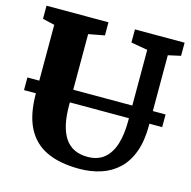

<svg xmlns="http://www.w3.org/2000/svg" viewBox="-109 -851 962 967"><g transform="rotate(15 372.0 -367.5)"><path d="M387 8Q285 8 216.5 -24.2Q148 -56.5 113.2 -125Q78.5 -193.5 78.5 -302V-660L16 -674.5V-743H339V-674.5L255.5 -659V-287.5Q255.5 -232.5 264.8 -190.2Q274 -148 293.2 -119Q312.5 -90 342 -75.5Q371.5 -61 411.5 -61Q466 -61 499.5 -89.8Q533 -118.5 548.2 -169Q563.5 -219.5 563.5 -286V-659.5L477 -674.5V-743H736V-674.5L670.5 -660V-295Q670.5 -213.5 649.5 -156Q628.5 -98.5 590 -62.2Q551.5 -26 499.8 -9Q448 8 387 8ZM737 -369V-303H16.5V-369Z"/></g></svg>

Font: Merriweather 20pt Black
Style: Regular
Weight: 900
Version: Version 2.100